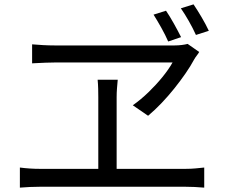

<svg xmlns="http://www.w3.org/2000/svg" viewBox="-20 -869 1040 879"><path d="M740 -820Q757 -795 776 -761Q795 -727 809 -699L750 -679Q737 -709 718.5 -742Q700 -775 683 -802ZM866 -849Q883 -824 902.5 -791Q922 -758 936 -728L877 -709Q863 -740 844.5 -772.5Q826 -805 808 -831ZM892 -631Q886 -621 880 -613.5Q874 -606 869 -597Q853 -567 829.5 -533Q806 -499 778 -464Q750 -429 719.5 -397Q689 -365 658 -339L588 -387Q626 -414 660.5 -447.5Q695 -481 723.5 -516Q752 -551 770 -583Q751 -583 709 -583Q667 -583 612 -583Q557 -583 498 -583Q439 -583 385 -583Q331 -583 291 -583Q251 -583 233 -583Q215 -583 189.5 -582Q164 -581 145.5 -580Q127 -579 127 -579V-666Q150 -664 177 -662.5Q204 -661 229 -661Q249 -661 290.5 -661Q332 -661 386.5 -661Q441 -661 499.5 -661Q558 -661 613.5 -661Q669 -661 713 -661Q757 -661 780 -661Q796 -661 812 -663Q828 -665 839 -668ZM514 -424Q514 -414 514 -386Q514 -358 514 -321Q514 -284 514 -244Q514 -204 514 -166.5Q514 -129 514 -100Q514 -71 514 -58H430Q430 -71 430 -100Q430 -129 430 -166Q430 -203 430 -243.5Q430 -284 430 -321Q430 -358 430 -386Q430 -414 430 -424Q430 -442 429.5 -462.5Q429 -483 427 -504H519Q517 -483 515.5 -463.5Q514 -444 514 -424ZM71 -102Q94 -99 117 -97.5Q140 -96 162 -96H830Q854 -96 875 -98Q896 -100 915 -102V-10Q895 -12 870.5 -13Q846 -14 830 -14H162Q141 -14 118 -13Q95 -12 71 -10Z"/></svg>

Font: Noto Sans KR
Style: Regular
Weight: 400
Designer: Ryoko NISHIZUKA  (kana, bopomofo & ideographs); Paul D. Hunt (Latin, Greek & Cyrillic); Sandoll Communications , Soo-you
Foundry: Adobe
Version: Version 2.004-H2;hotconv 1.0.118;makeotfexe 2.5.65603